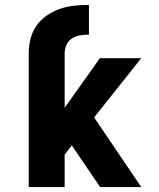

<svg xmlns="http://www.w3.org/2000/svg" viewBox="-20 -755 640 775"><path d="M96 0V-540Q96 -569 103 -597.5Q110 -626 126.5 -650Q143 -674 167 -691Q191 -708 218.5 -718Q246 -728 274.5 -731.5Q303 -735 332 -735H339V-615H332Q316 -615 299 -611.5Q282 -608 268.5 -598.5Q255 -589 248 -573Q241 -557 241 -540V-320L383 -520H550L360 -281L550 0H384L270 -168L241 -131V0Z"/></svg>

Font: Iosevka SS04 Heavy Extended
Style: Regular
Weight: 900
Width: 7
Monospace: yes
Designer: Belleve Invis
Foundry: Belleve Invis
Version: Version 19.0.0; ttfautohint (v1.8.4)